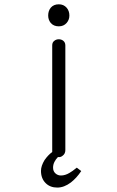

<svg xmlns="http://www.w3.org/2000/svg" viewBox="-20 -721 540 885"><path d="M251 -701.2Q227.5 -701.2 213.9 -685.5Q202.1 -670.9 202.1 -649.4Q202.1 -629.9 213.9 -615.2Q227.5 -599.6 251 -599.6Q273.4 -599.6 287.1 -615.2Q299.8 -629.9 299.8 -649.4Q299.8 -670.9 287.1 -685.5Q273.4 -701.2 251 -701.2ZM220.7 -20.5Q201.2 -5.9 185.5 16.6Q168.9 43.9 168.9 66.4Q168.9 101.6 190.4 123Q210.9 143.6 244.1 143.6Q275.4 143.6 306.6 120.1Q333 99.6 354.5 67.4L334 51.8Q312.5 69.3 299.8 76.2Q280.3 87.9 260.7 87.9Q246.1 87.9 235.4 78.1Q224.6 68.4 224.6 51.8Q224.6 37.1 231.4 24.4Q237.3 12.7 247.1 2.9Q259.8 4.9 269.5 -3.9Q281.2 -12.7 281.2 -29.3V-511.7Q281.2 -525.4 271.5 -533.2Q262.7 -540 251 -540Q238.3 -540 229.5 -532.2Q220.7 -525.4 220.7 -511.7V-29.3Z"/></svg>

Font: GulimChe
Style: Regular
Weight: 400
Monospace: yes
Version: Version 2.21